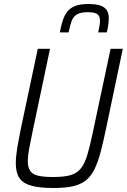

<svg xmlns="http://www.w3.org/2000/svg" viewBox="-20 -932 634 960"><path d="M248 8Q178 8 136.5 -3.5Q95 -15 77 -42Q59 -69 59 -116Q59 -149 66.5 -193.5Q74 -238 86 -297L169 -688H230L141 -265Q131 -218 125 -184.5Q119 -151 119 -126Q119 -95 131 -77.5Q143 -60 170.5 -53.5Q198 -47 246 -47Q300 -47 332 -56Q364 -65 383.5 -89Q403 -113 416 -155.5Q429 -198 443 -265L533 -688H594L512 -297Q497 -224 483 -171.5Q469 -119 451.5 -84Q434 -49 408 -29Q382 -9 343.5 -0.5Q305 8 248 8ZM279 -770Q285 -801 293 -827Q301 -853 315 -872Q329 -891 354.5 -901.5Q380 -912 421 -912Q462 -912 484 -903.5Q506 -895 515 -879Q524 -863 524 -842Q524 -826 521.5 -808Q519 -790 514 -770H471Q475 -788 477.5 -802.5Q480 -817 480 -829Q480 -850 467.5 -860.5Q455 -871 419 -871Q383 -871 364.5 -860Q346 -849 338 -826.5Q330 -804 323 -770Z"/></svg>

Font: Saira SemiCondensed Light
Style: Italic
Weight: 300
Width: 4
Italic angle: -12°
Designer: Hector Gatti with collaboration of the Omnibus-Type team
Foundry: Omnibus-Type
Version: Version 1.101